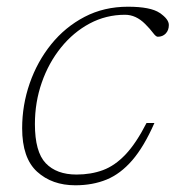

<svg xmlns="http://www.w3.org/2000/svg" viewBox="-20 -542 536 572"><path d="M352.5 -498Q296 -498 247.2 -472Q198.5 -446 161.8 -400.5Q125 -355 104.5 -296.2Q84 -237.5 84 -172.5Q84 -89.5 116.2 -55.8Q148.5 -22 208 -22Q251 -22 286.8 -35.2Q322.5 -48.5 354 -81.8Q385.5 -115 416.5 -175.5H440Q409 -105 374 -64.5Q339 -24 297.5 -7Q256 10 204.5 10Q135 10 90.5 -30.5Q46 -71 46 -160Q46 -229 68.5 -293.8Q91 -358.5 132.5 -410Q174 -461.5 232 -491.8Q290 -522 361 -522Q428.5 -522 455.8 -503.5Q483 -485 483 -467.5Q483 -452 473.8 -442.2Q464.5 -432.5 450 -432.5Q444.5 -432.5 435.8 -444.2Q427 -456 412.5 -470.5Q385 -498 352.5 -498Z"/></svg>

Font: Newsreader 6pt ExtraLight
Style: Italic
Weight: 275
Italic angle: -17°
Designer: Hugues Gentile
Foundry: Production Type
Version: Version 1.003; ttfautohint (v1.8.3)